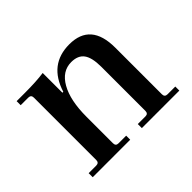

<svg xmlns="http://www.w3.org/2000/svg" viewBox="-102 -607 771 771"><g transform="rotate(-45 283.0 -222.0)"><path d="M43 0V-23H86Q102 -23 102 -39V-393Q102 -409 86 -409H43V-432H90Q155 -432 197 -438V-326H202Q239 -444 354 -444Q475 -444 475 -304V-39Q475 -23 491 -23H535V0H322V-23H366Q381 -23 381 -39V-289Q381 -341 364 -364.5Q347 -388 309 -388Q257 -388 227 -335Q197 -282 197 -189V-39Q197 -23 212 -23H256V0Z"/></g></svg>

Font: Arapey
Style: Regular
Weight: 400
Designer: Eduardo Rodriguez Tunni
Foundry: Eduardo Rodriguez Tunni
Version: Version 4.000